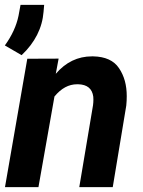

<svg xmlns="http://www.w3.org/2000/svg" viewBox="-22 -770 590 790"><path d="M66.9 -543C121.6 -594.7 151.9 -654.3 157.2 -721.2L159.7 -750H62.5L54.2 -705.1C45.9 -664.6 27.3 -623.5 -2 -583ZM90.3 -528.3 -1.5 0H136.2L202.1 -373C230 -406.7 260.7 -423.3 295.4 -423.3C296.9 -423.3 297.9 -423.3 299.3 -423.3C336.9 -422.4 357.4 -405.3 361.8 -372.1C362.3 -368.2 362.3 -364.3 362.3 -359.9C362.3 -353 361.8 -345.2 360.8 -337.4L304.2 0H441.9L497.6 -335.9C499 -349.6 499.5 -362.3 499.5 -374.5C499.5 -419.4 489.3 -457.5 467.8 -489.3C446.8 -521 411.1 -537.1 361.3 -538.1C359.9 -538.1 358.4 -538.1 356.4 -538.1C298.3 -538.1 248.5 -514.2 207.5 -466.3L219.2 -528.8Z"/></svg>

Font: Roboto
Style: Bold Italic
Weight: 700
Italic angle: -12°
Designer: Google
Version: Version 2.137; 2017